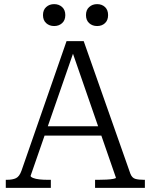

<svg xmlns="http://www.w3.org/2000/svg" viewBox="-20 -909 729 929"><path d="M182 -298H487V-253H178ZM322 -681 337 -660 128 -58Q128 -53 140 -48Q152 -43 171 -41Q190 -39 210 -39H226V0H8V-39H13Q41 -39 57.5 -47Q74 -55 84 -83L302 -710H385L611 -68Q619 -48 635 -43.5Q651 -39 676 -39H681V0H440V-39H457Q476 -39 495.5 -40Q515 -41 528 -43.5Q541 -46 541 -49ZM296 -836Q296 -811 280.5 -797Q265 -783 242 -783Q219 -783 203.5 -797Q188 -811 188 -836Q188 -861 203.5 -875Q219 -889 242 -889Q265 -889 280.5 -875Q296 -861 296 -836ZM503 -836Q503 -811 488 -797Q473 -783 450 -783Q427 -783 411.5 -797Q396 -811 396 -836Q396 -861 411.5 -875Q427 -889 450 -889Q473 -889 488 -875Q503 -861 503 -836Z"/></svg>

Font: Roboto Serif 36pt Light
Style: Regular
Weight: 300
Designer: Greg Gazdowicz
Foundry: Commercial Type
Version: Version 1.008